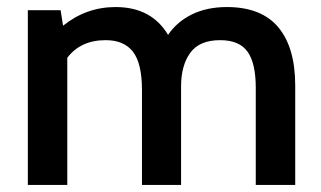

<svg xmlns="http://www.w3.org/2000/svg" viewBox="-20 -525 912 545"><path d="M818 -282V0H706V-276Q706 -346 682.5 -378.5Q659 -411 605 -411Q546 -411 520 -375Q494 -339 494 -280V0H383V-269Q383 -345 357.5 -378Q332 -411 280 -411Q209 -411 171 -361V0H59V-496H152L159 -452Q225 -505 308 -505Q410 -505 457 -426Q483 -464 525.5 -484.5Q568 -505 624 -505Q722 -505 770 -447.5Q818 -390 818 -282Z"/></svg>

Font: Cabin SemiBold
Style: Regular
Weight: 600
Designer: Pablo Impallari
Foundry: Pablo Impallari. http://www.impallari.com Igino Marini. http://www.ikern.com
Version: Version 2.200